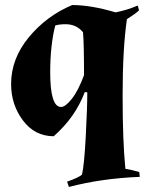

<svg xmlns="http://www.w3.org/2000/svg" viewBox="-20 -525 584 761"><path d="M483 -449Q466 -331 466 -147.5Q466 36 477 144Q506 149 532 157L534 176Q383 182 253 216L246 195Q294 178 305 167Q314 129 320 14Q326 -101 326 -159L316 -160Q279 -61 193 15Q118 15 71 -47.5Q24 -110 24 -192Q24 -292 94 -377Q164 -462 266 -505Q341 -505 438 -476Q484 -485 526 -503L531 -484Q518 -471 483 -449ZM179 -238Q179 -101 222 -101Q239 -101 264.5 -133Q290 -165 313 -227Q313 -354 309 -397Q283 -429 240 -429Q216 -429 199 -424Q179 -345 179 -238Z"/></svg>

Font: Almendra
Style: Bold
Weight: 700
Designer: Ana Sanfelippo
Foundry: Ana Sanfelippo
Version: Version 1.004